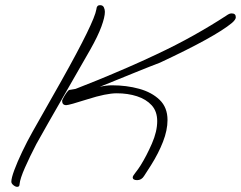

<svg xmlns="http://www.w3.org/2000/svg" viewBox="-20 -682 935 745"><path d="M47 43Q40 43 32 36.5Q24 30 24 23Q24 9 35.5 -22Q47 -53 66 -93Q85 -133 107 -172L218 -368Q346 -596 354 -646Q355 -662 368 -662Q379 -662 383 -653.5Q387 -645 387 -636Q387 -616 373.5 -579Q360 -542 330 -489L248 -346Q197 -257 167.5 -205.5Q138 -154 121 -123Q96 -75 77 -32Q58 11 56 32Q56 43 47 43ZM512 17Q495 17 495 6Q495 1 505.5 -12Q516 -25 526 -41Q549 -78 569.5 -125Q590 -172 590 -212Q590 -250 568.5 -273.5Q547 -297 511.5 -308.5Q476 -320 433 -320Q392 -320 320 -297Q248 -274 237 -274Q221 -274 221 -291Q221 -293 226 -302.5Q231 -312 238 -322Q245 -332 249 -333L273 -337L361 -372Q417 -395 473.5 -419.5Q530 -444 585 -470Q664 -507 732.5 -545.5Q801 -584 856 -620Q866 -627 870.5 -628.5Q875 -630 879 -630Q895 -630 895 -615Q895 -606 880 -593Q815 -539 601 -439Q564 -425 502.5 -400Q441 -375 367 -345Q391 -351 415 -351Q471 -351 520 -337.5Q569 -324 599.5 -294.5Q630 -265 630 -216Q630 -177 612.5 -132Q595 -87 566 -41L539 1Q529 17 512 17Z"/></svg>

Font: Oooh Baby
Style: Regular
Weight: 400
Designer: Robert E. Leuschke
Foundry: Robert E. Leuschke
Version: Version 1.011; ttfautohint (v1.8.3)